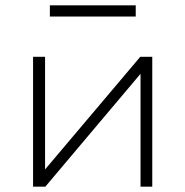

<svg xmlns="http://www.w3.org/2000/svg" viewBox="-20 -700 695 720"><path d="M104 0V-487H149V-54H140L506 -487H551V0H507V-434H516L150 0ZM167 -638V-680H489V-638Z"/></svg>

Font: Nunito Sans 10pt SemiExpanded ExtraLight
Style: Regular
Weight: 250
Width: 6
Designer: Vernon Adams
Foundry: Vernon Adams
Version: Version 3.101;gftools[0.9.27]